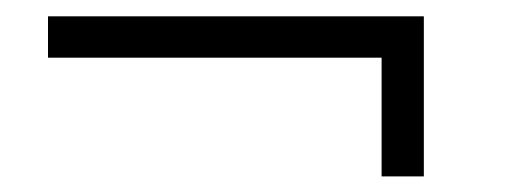

<svg xmlns="http://www.w3.org/2000/svg" viewBox="-20 -410 647 240"><path d="M457 -189.5V-337.9H40V-389.6H509.8V-189.5Z"/></svg>

Font: Namkio Khamti
Style: Regular
Weight: 400
Designer: Debbi Hosken
Foundry: SIL International
Version: Version 3.917